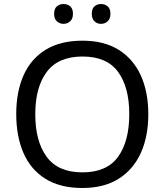

<svg xmlns="http://www.w3.org/2000/svg" viewBox="-20 -928 821 958"><path d="M720 -358Q720 -247 682.5 -164.5Q645 -82 572 -36Q499 10 391 10Q280 10 206.5 -36Q133 -82 97 -165Q61 -248 61 -359Q61 -469 97 -551Q133 -633 206.5 -679Q280 -725 392 -725Q499 -725 572 -679.5Q645 -634 682.5 -551.5Q720 -469 720 -358ZM156 -358Q156 -223 213 -145.5Q270 -68 391 -68Q513 -68 569 -145.5Q625 -223 625 -358Q625 -493 569 -569.5Q513 -646 392 -646Q271 -646 213.5 -569.5Q156 -493 156 -358ZM250 -859Q250 -885 264 -896.5Q278 -908 297 -908Q316 -908 330 -896.5Q344 -885 344 -859Q344 -834 330 -821.5Q316 -809 297 -809Q278 -809 264 -821.5Q250 -834 250 -859ZM438 -859Q438 -885 451.5 -896.5Q465 -908 484 -908Q503 -908 517 -896.5Q531 -885 531 -859Q531 -834 517 -821.5Q503 -809 484 -809Q465 -809 451.5 -821.5Q438 -834 438 -859Z"/></svg>

Font: Noto IKEA Simplified Chinese
Style: Regular
Weight: 400
Designer: Monotype Design Team
Foundry: Monotype Imaging Inc.
Version: Version 1.100